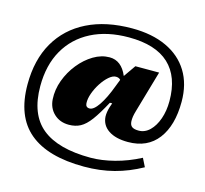

<svg xmlns="http://www.w3.org/2000/svg" viewBox="-119 -857 1204 1128"><g transform="rotate(15 483.0 -293.0)"><path d="M696.5 -70.5Q622 -70.5 578.5 -99.5Q535 -128.5 531.5 -180.5Q531 -195 533.5 -210.2Q536 -225.5 541 -241.5L549.5 -266H535.5Q496 -192.5 465.8 -151.8Q435.5 -111 405.2 -94.8Q375 -78.5 335 -78.5Q280.5 -78.5 244.8 -112Q209 -145.5 205.5 -199Q202 -257 223.2 -314.5Q244.5 -372 282.5 -419.2Q320.5 -466.5 368.2 -495Q416 -523.5 465.5 -523.5Q538 -523.5 573.5 -439L624.5 -512H769L696 -259.5Q689.5 -238 687.2 -222.5Q685 -207 685.5 -194Q686.5 -171 699.5 -161.2Q712.5 -151.5 740 -151.5Q778 -151.5 807.5 -180.2Q837 -209 854 -257.5Q871 -306 871 -365.5Q871 -513.5 789.2 -589.8Q707.5 -666 545 -666Q413 -666 316.5 -616.5Q220 -567 167.5 -475Q115 -383 115 -255Q115 -83.5 213 -4Q311 75.5 508.5 75.5Q575.5 75.5 653.2 55.5Q731 35.5 806.5 -4L832 47Q751 92 666.5 114Q582 136 485 136Q264 136 152 42.2Q40 -51.5 40 -245.5Q40 -395 101.5 -501.8Q163 -608.5 277.2 -665.2Q391.5 -722 549.5 -722Q671.5 -722 759.2 -681.2Q847 -640.5 894 -564Q941 -487.5 941 -380Q941 -236 878 -153.2Q815 -70.5 696.5 -70.5ZM403 -227.5Q404.5 -202.5 428.5 -202.5Q453.5 -202.5 483.8 -247.5Q514 -292.5 541.5 -366.5L559 -411.5Q549.5 -423 530.5 -423Q511 -423 488.2 -403.2Q465.5 -383.5 445.5 -352.8Q425.5 -322 413.5 -288.5Q401.5 -255 403 -227.5Z"/></g></svg>

Font: Newsreader Caption ExtraBold
Style: Regular
Weight: 800
Designer: Hugues Gentile
Foundry: Production Type
Version: Version 1.001